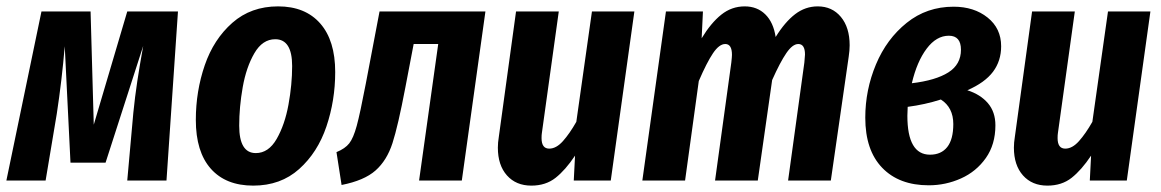

<svg xmlns="http://www.w3.org/2000/svg" viewBox="-27 -566 3639 602"><path d="M495 0H372L391 -212Q396 -262 403.5 -311.5Q411 -361 422 -422L304 -56H194L176 -421Q167 -314 151 -209L116 0H-7L103 -530H257L267 -175L372 -530H531Z M587 -190Q587 -280 615 -361.5Q643 -443 701.5 -494.5Q760 -546 845 -546Q930 -546 977 -492.5Q1024 -439 1024 -340Q1024 -251 996.5 -169.5Q969 -88 911 -36Q853 16 767 16Q681 16 634 -37Q587 -90 587 -190ZM889 -359Q889 -443 836 -443Q796 -443 770.5 -399Q745 -355 734 -292.5Q723 -230 723 -172Q723 -86 775 -86Q815 -86 840.5 -130.5Q866 -175 877.5 -238Q889 -301 889 -359Z M1421 0H1287L1347 -428H1270L1244 -292Q1221 -171 1203.5 -117Q1186 -63 1150.5 -31.5Q1115 0 1044 14L1028 -89Q1055 -100 1068 -116.5Q1081 -133 1091.5 -171.5Q1102 -210 1120 -304L1163 -530H1495Z M1534 -103Q1534 -119 1537 -137L1591 -530H1725L1672 -149Q1671 -143 1671 -133Q1671 -100 1695 -100Q1717 -100 1738 -123.5Q1759 -147 1780 -184L1829 -530H1962L1888 0H1772L1776 -78Q1746 -33 1715 -8.5Q1684 16 1639 16Q1591 16 1562.5 -16Q1534 -48 1534 -103Z M2637 -424Q2637 -408 2634 -388L2578 0H2444L2495 -370Q2497 -390 2497 -395Q2497 -428 2476 -428Q2458 -428 2438.5 -399.5Q2419 -371 2394 -315L2349 0H2215L2266 -370Q2268 -388 2268 -394Q2268 -428 2247 -428Q2228 -428 2208.5 -399Q2189 -370 2164 -312L2121 0H1987L2061 -530H2177L2173 -446Q2202 -494 2234.5 -520Q2267 -546 2308 -546Q2347 -546 2372.5 -521Q2398 -496 2405 -450Q2434 -497 2466 -521.5Q2498 -546 2537 -546Q2582 -546 2609.5 -513Q2637 -480 2637 -424Z M3112 -421Q3112 -375 3086.5 -341Q3061 -307 3006 -283Q3047 -270 3070.5 -242.5Q3094 -215 3094 -173Q3094 -113 3064 -70.5Q3034 -28 2986 -6.5Q2938 15 2885 15Q2792 15 2739 -40Q2686 -95 2686 -197Q2686 -284 2719.5 -364Q2753 -444 2816 -494.5Q2879 -545 2963 -545Q3027 -545 3069.5 -511Q3112 -477 3112 -421ZM2832 -305Q2907 -314 2946.5 -339Q2986 -364 2986 -410Q2986 -454 2948 -454Q2909 -454 2878.5 -413.5Q2848 -373 2832 -305ZM2819 -231 2818 -203Q2818 -81 2889 -81Q2924 -81 2943 -105Q2962 -129 2962 -177Q2962 -229 2923 -254Q2873 -238 2819 -231Z M3152 -103Q3152 -119 3155 -137L3209 -530H3343L3290 -149Q3289 -143 3289 -133Q3289 -100 3313 -100Q3335 -100 3356 -123.5Q3377 -147 3398 -184L3447 -530H3580L3506 0H3390L3394 -78Q3364 -33 3333 -8.5Q3302 16 3257 16Q3209 16 3180.5 -16Q3152 -48 3152 -103Z"/></svg>

Font: Fira Sans Compressed SemiBold
Style: Italic
Weight: 600
Width: 1
Italic angle: -8°
Designer: bBox Type GmbH & Carrois Corporate GbR & Edenspiekermann AG
Foundry: bBox Type GmbH & Carrois Corporate GbR & Edenspiekermann AG
Version: Version 4.301